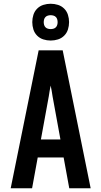

<svg xmlns="http://www.w3.org/2000/svg" viewBox="-20 -1003 540 1023"><path d="M37 0 186 -735H314L463 0H349L319 -164H181L151 0ZM198 -260H302L260 -490Q258 -504 255.5 -518.5Q253 -533 250 -547Q247 -533 244.5 -518.5Q242 -504 240 -490ZM250 -787Q230 -787 211 -793Q192 -799 178 -813Q164 -827 158 -846Q152 -865 152 -885Q152 -905 158 -924Q164 -943 178 -957Q192 -971 211 -977Q230 -983 250 -983Q270 -983 289 -977Q308 -971 322 -957Q336 -943 342 -924Q348 -905 348 -885Q348 -865 342 -846Q336 -827 322 -813Q308 -799 289 -793Q270 -787 250 -787ZM250 -848Q257 -848 264.5 -850Q272 -852 277.5 -857.5Q283 -863 285 -870.5Q287 -878 287 -885Q287 -892 285 -899.5Q283 -907 277.5 -912.5Q272 -918 264.5 -920Q257 -922 250 -922Q243 -922 235.5 -920Q228 -918 222.5 -912.5Q217 -907 215 -899.5Q213 -892 213 -885Q213 -878 215 -870.5Q217 -863 222.5 -857.5Q228 -852 235.5 -850Q243 -848 250 -848Z"/></svg>

Font: Iosevka SS04
Style: Bold
Weight: 700
Monospace: yes
Designer: Belleve Invis
Foundry: Belleve Invis
Version: Version 19.0.0; ttfautohint (v1.8.4)